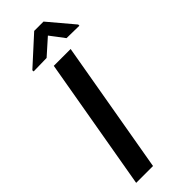

<svg xmlns="http://www.w3.org/2000/svg" viewBox="-292 -937 968 968"><g transform="rotate(-45 192.0 -452.5)"><path d="M383.8 -771V-762.7L293.5 -764.2L236.3 -839.8L151.9 -764.6L57.6 -762.7L57.1 -771.5L204.1 -905.3H270.5ZM146 0H25.9L149.4 -710.9H269.5Z"/></g></svg>

Font: TypoPRO Roboto
Style: Italic
Weight: 500
Italic angle: -12°
Designer: Google
Version: Version 2.136; 2016